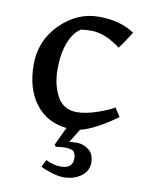

<svg xmlns="http://www.w3.org/2000/svg" viewBox="-82 -553 653 838"><g transform="rotate(10 245.0 -134.5)"><path d="M265 -66Q305 -66 358 -84.5Q411 -103 428 -116L453 -77Q356 -8 293 7L255 68Q265 65 292 65.5Q319 66 342.5 84.5Q366 103 366 140.5Q366 178 334 201Q302 224 257 224Q234 224 201 213.5Q168 203 155 195L171 163Q205 180 238 180Q290 180 290 135Q290 114 278 102Q263 95 242.5 95Q222 95 201 99L195 90L233 10Q145 1 94.5 -65.5Q44 -132 44 -238.5Q44 -345 118.5 -419Q193 -493 288.5 -493Q384 -493 447 -450Q408 -388 396 -375Q328 -427 266 -427Q243 -427 221 -424Q188 -404 169 -354.5Q150 -305 150 -236.5Q150 -168 177.5 -117Q205 -66 265 -66Z"/></g></svg>

Font: Asul
Style: Regular
Weight: 400
Version: Version 1.001